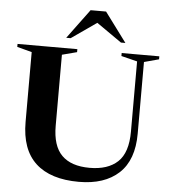

<svg xmlns="http://www.w3.org/2000/svg" viewBox="-61 -990 931 1057"><g transform="rotate(5 404.0 -461.5)"><path d="M676 -288.5V-676.5L587.5 -698.5V-715H795.5V-698.5L714 -676.5V-280.5Q714 -134.5 634.8 -61.2Q555.5 12 414 12Q257 12 175.2 -63.5Q93.5 -139 93.5 -291V-677L12 -698.5V-715H342.5V-698.5L260.5 -677V-284.5Q260.5 -173.5 312.2 -121.8Q364 -70 466.5 -70Q567 -70 621.5 -121Q676 -172 676 -288.5ZM578.5 -772 439.5 -869 300.5 -772H276L396.5 -935H482L603 -772Z"/></g></svg>

Font: Newsreader 72pt SemiBold
Style: Regular
Weight: 600
Designer: Hugues Gentile
Foundry: Production Type
Version: Version 1.003; ttfautohint (v1.8.3)